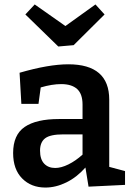

<svg xmlns="http://www.w3.org/2000/svg" viewBox="-20 -832 596 863"><path d="M471 -82 542 -63V-1L378 7L364 -79Q325 -35 278 -12Q231 11 184 11Q120 11 79.5 -30Q39 -71 39 -144Q39 -226 91 -261.5Q143 -297 245 -297H351V-362Q351 -410 326.5 -432Q302 -454 255 -454Q214 -454 163 -439L153 -365H76L68 -505Q199 -543 287 -543Q471 -543 471 -384ZM351 -137V-228H264Q206 -228 183 -210.5Q160 -193 160 -155Q160 -116 178.5 -96.5Q197 -77 228 -77Q255 -77 287.5 -93Q320 -109 351 -137ZM274 -715 409 -812 450 -767 311 -629 242 -623 94 -767 136 -812Z"/></svg>

Font: Bitter Pro SemiBold
Style: Regular
Weight: 600
Designer: Sol Matas, and Bitter project Authors
Foundry: Sol Matas
Version: Version 1.010